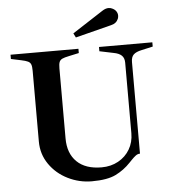

<svg xmlns="http://www.w3.org/2000/svg" viewBox="-59 -921 883 986"><g transform="rotate(-5 383.0 -428.5)"><path d="M121 -216V-581Q121 -603 117 -613.5Q113 -624 102 -629.5Q91 -635 67 -640L15 -651V-673H365V-651L314 -640Q289 -635 278 -629.5Q267 -624 263 -613.5Q259 -603 259 -581V-220Q259 -143 303.5 -99.5Q348 -56 431 -56Q479 -56 517 -77Q555 -98 576.5 -134.5Q598 -171 598 -217V-581Q598 -605 584.5 -618Q571 -631 543 -636L471 -651V-673H746V-651L688 -638Q659 -632 646 -619.5Q633 -607 633 -581V-109Q621 -109 610.5 -101Q600 -93 589.5 -82Q579 -71 575 -67Q542 -32 498.5 -10.5Q455 11 375 11Q310 11 251.5 -18Q193 -47 157 -99Q121 -151 121 -216ZM346 -754 505 -857Q522 -868 537 -868Q547 -868 555 -864Q569 -858 576 -847.5Q583 -837 583 -825Q583 -817 580 -809Q570 -785 542 -779L357 -732Z"/></g></svg>

Font: Ibarra Real Nova
Style: Bold
Weight: 700
Designer: Jose Maria Ribagorda & Octavio Pardo
Foundry: Jose Maria Ribagorda
Version: Version 1.014